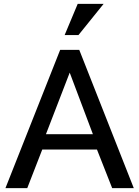

<svg xmlns="http://www.w3.org/2000/svg" viewBox="-20 -966 716 986"><path d="M289 -710H387L667 0H556L478 -198H197L120 0H8ZM457 -277 338 -593 216 -277ZM383 -786H312L379 -946H512Z"/></svg>

Font: Rising Sun Medium
Style: Regular
Weight: 500
Designer: Matt McInerney, Pablo Impallari, Rodrigo Fuenzalida (Raleway font), Stephen Hutchings (Greek), Cristiano Sobral (main ch
Foundry: The Rising Sun Project Authors
Version: Version 4.327; ttfautohint (v1.8.4.7-5d5b-dirty)